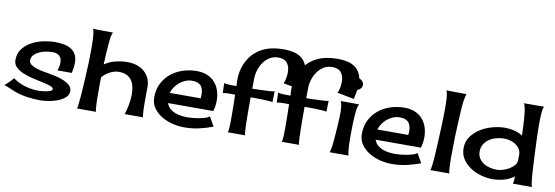

<svg xmlns="http://www.w3.org/2000/svg" viewBox="-59 -1255 4922 1704"><g transform="rotate(10 2401.5 -403.0)"><path d="M455.1 -359.4Q455.1 -400.4 433.1 -420.4Q411.1 -440.4 370.1 -440.4Q346.7 -440.4 314.9 -435.1Q283.2 -429.7 254.9 -417Q226.6 -404.3 206.5 -383.8Q186.5 -363.3 186.5 -333Q186.5 -310.5 208.5 -295.4Q230.5 -280.3 259.8 -271Q289.1 -261.7 318.8 -256.8Q348.6 -252 364.3 -249Q388.7 -244.1 426.3 -236.8Q463.9 -229.5 499 -215.3Q534.2 -201.2 559.6 -180.2Q585 -159.2 585 -127Q585 -90.8 556.6 -66.4Q528.3 -42 488.8 -27.3Q449.2 -12.7 406.2 -6.3Q363.3 0 335 0Q276.4 0 218.8 -8.3Q161.1 -16.6 105.5 -36.1Q98.6 -39.1 83 -45.4Q67.4 -51.8 50.3 -59.1Q33.2 -66.4 18.6 -72.3Q3.9 -78.1 0 -78.1Q2 -79.1 13.7 -89.8Q25.4 -100.6 38.6 -113.8Q51.8 -127 62.5 -138.7Q73.2 -150.4 74.2 -153.3Q124 -116.2 185.1 -98.6Q246.1 -81.1 307.6 -81.1Q314.5 -81.1 334 -82.5Q353.5 -84 374.5 -87.9Q395.5 -91.8 412.1 -98.6Q428.7 -105.5 428.7 -116.2Q428.7 -131.8 401.4 -141.6Q374 -151.4 332.5 -160.2Q291 -168.9 243.2 -179.7Q195.3 -190.4 153.8 -207.5Q112.3 -224.6 85 -250Q57.6 -275.4 57.6 -315.4Q57.6 -374 89.4 -415.5Q121.1 -457 168.9 -482.9Q216.8 -508.8 272.5 -520.5Q328.1 -532.2 377 -532.2Q417 -532.2 454.1 -525.9Q491.2 -519.5 519.5 -502.9Q547.9 -486.3 564.9 -457Q582 -427.7 582 -380.9Q582 -357.4 578.6 -334Q575.2 -310.5 570.3 -288.1H441.4Q447.3 -304.7 451.2 -322.8Q455.1 -340.8 455.1 -359.4Z M1043.9 -468.8Q1086.9 -468.8 1125 -456.5Q1163.1 -444.3 1191.9 -419.9Q1220.7 -395.5 1237.3 -360.4Q1253.9 -325.2 1253.9 -279.3Q1253.9 -268.6 1253.4 -246.1Q1252.9 -223.6 1252.9 -195.8Q1252.9 -168 1252.9 -137.7Q1252.9 -107.4 1253.9 -81.1Q1254.9 -54.7 1256.8 -35.2Q1258.8 -15.6 1262.7 -9.8H1095.7Q1110.4 -51.8 1119.1 -100.6Q1127.9 -149.4 1127.9 -194.3Q1127.9 -230.5 1120.6 -262.7Q1113.3 -294.9 1096.2 -318.8Q1079.1 -342.8 1051.3 -356.4Q1023.4 -370.1 982.4 -370.1Q939.5 -370.1 899.9 -348.6Q860.4 -327.1 833 -294.9Q832 -263.7 832 -231.9Q832 -200.2 832 -168Q832 -163.1 832 -148.4Q832 -133.8 832 -114.3Q832 -94.7 833 -73.2Q834 -51.8 835 -33.2Q835.9 -14.6 837.9 -1.5Q839.8 11.7 842.8 14.6H669.9Q673.8 9.8 677.2 -18.6Q680.7 -46.9 684.1 -86.4Q687.5 -126 690.4 -172.4Q693.4 -218.8 695.3 -260.3Q697.3 -301.8 698.7 -333Q700.2 -364.3 701.2 -375Q704.1 -451.2 704.1 -529.3Q704.1 -534.2 704.1 -548.3Q704.1 -562.5 703.6 -581.5Q703.1 -600.6 702.1 -621.6Q701.2 -642.6 699.2 -660.6Q697.3 -678.7 693.8 -691.4Q690.4 -704.1 685.5 -706.1L872.1 -704.1Q867.2 -704.1 864.3 -696.3Q861.3 -688.5 860.4 -685.5Q852.5 -660.2 850.1 -632.3Q847.7 -604.5 845.7 -578.1Q841.8 -536.1 839.8 -494.6Q837.9 -453.1 835.9 -411.1Q879.9 -442.4 935.5 -455.6Q991.2 -468.8 1043.9 -468.8Z M1633.8 14.6Q1585.9 14.6 1532.2 2Q1478.5 -10.7 1433.1 -37.6Q1387.7 -64.5 1357.9 -105.5Q1328.1 -146.5 1328.1 -203.1Q1328.1 -272.5 1355.5 -327.1Q1382.8 -381.8 1428.7 -419.4Q1474.6 -457 1535.2 -477.1Q1595.7 -497.1 1662.1 -497.1Q1714.8 -497.1 1755.9 -480Q1796.9 -462.9 1824.2 -432.1Q1851.6 -401.4 1865.7 -359.4Q1879.9 -317.4 1879.9 -266.6Q1879.9 -217.8 1865.2 -172.9H1458Q1467.8 -143.6 1488.8 -125Q1509.8 -106.4 1536.6 -96.2Q1563.5 -85.9 1593.3 -82Q1623 -78.1 1649.4 -78.1Q1666 -78.1 1693.8 -80.6Q1721.7 -83 1751 -88.4Q1780.3 -93.8 1806.2 -101.6Q1832 -109.4 1844.7 -121.1L1892.6 -37.1Q1828.1 -12.7 1765.6 1Q1703.1 14.6 1633.8 14.6ZM1633.8 -405.3Q1604.5 -405.3 1575.7 -393.6Q1546.9 -381.8 1523.4 -362.8Q1500 -343.8 1482.4 -317.9Q1464.8 -292 1457 -264.6H1736.3Q1739.3 -293.9 1736.8 -319.8Q1734.4 -345.7 1723.6 -364.7Q1712.9 -383.8 1691.4 -394.5Q1669.9 -405.3 1633.8 -405.3Z M2388.7 -821.3Q2435.5 -821.3 2476.1 -812Q2516.6 -802.7 2545.9 -780.8Q2575.2 -758.8 2592.3 -723.1Q2609.4 -687.5 2609.4 -635.7Q2609.4 -612.3 2606.4 -588.9Q2603.5 -565.4 2598.6 -542Q2596.7 -531.2 2593.8 -520Q2590.8 -508.8 2590.8 -498V-495.1L2436.5 -524.4Q2442.4 -533.2 2446.3 -545.9Q2450.2 -558.6 2452.6 -572.8Q2455.1 -586.9 2456.5 -600.6Q2458 -614.3 2458 -625Q2458 -677.7 2433.1 -709.5Q2408.2 -741.2 2352.5 -741.2Q2309.6 -741.2 2276.4 -720.7Q2243.2 -700.2 2220.2 -668Q2197.3 -635.7 2185.1 -595.7Q2172.9 -555.7 2172.9 -517.6Q2172.9 -495.1 2172.4 -473.1Q2171.9 -451.2 2171.9 -428.7Q2203.1 -429.7 2235.4 -430.2Q2267.6 -430.7 2299.8 -432.6Q2316.4 -433.6 2335.9 -434.6Q2355.5 -435.5 2372.1 -440.4L2369.1 -341.8Q2361.3 -344.7 2334 -346.7Q2306.6 -348.6 2274.4 -349.6Q2242.2 -350.6 2212.9 -350.6Q2183.6 -350.6 2170.9 -350.6V-252.9Q2170.9 -245.1 2170.9 -225.1Q2170.9 -205.1 2171.4 -179.2Q2171.9 -153.3 2172.4 -125Q2172.9 -96.7 2173.8 -72.3Q2174.8 -47.9 2176.8 -30.8Q2178.7 -13.7 2181.6 -9.8H2024.4Q2028.3 -13.7 2030.3 -32.7Q2032.2 -51.8 2033.2 -74.7Q2034.2 -97.7 2034.2 -118.7Q2034.2 -139.6 2034.2 -147.5Q2034.2 -248 2031.2 -349.6Q2003.9 -349.6 1975.6 -350.1Q1947.3 -350.6 1920.9 -344.7L1918 -433.6Q1927.7 -430.7 1942.4 -429.2Q1957 -427.7 1973.1 -427.2Q1989.3 -426.8 2004.4 -426.8Q2019.5 -426.8 2030.3 -426.8Q2029.3 -441.4 2028.3 -455.6Q2027.3 -469.7 2027.3 -483.4Q2027.3 -558.6 2055.7 -627Q2078.1 -679.7 2112.3 -716.8Q2146.5 -753.9 2189.5 -777.3Q2232.4 -800.8 2282.7 -811Q2333 -821.3 2388.7 -821.3Z M2875 -821.3Q2921.9 -821.3 2962.4 -812Q3002.9 -802.7 3032.2 -780.8Q3061.5 -758.8 3078.6 -723.1Q3095.7 -687.5 3095.7 -635.7Q3095.7 -612.3 3092.8 -588.9Q3089.8 -565.4 3085 -542Q3083 -531.2 3080.1 -520Q3077.1 -508.8 3077.1 -498V-495.1L2922.9 -524.4Q2928.7 -533.2 2932.6 -545.9Q2936.5 -558.6 2939 -572.8Q2941.4 -586.9 2942.9 -600.6Q2944.3 -614.3 2944.3 -625Q2944.3 -677.7 2919.4 -709.5Q2894.5 -741.2 2838.9 -741.2Q2795.9 -741.2 2762.7 -720.7Q2729.5 -700.2 2706.5 -668Q2683.6 -635.7 2671.4 -595.7Q2659.2 -555.7 2659.2 -517.6Q2659.2 -495.1 2658.7 -473.1Q2658.2 -451.2 2658.2 -428.7Q2689.5 -429.7 2721.7 -430.2Q2753.9 -430.7 2786.1 -432.6Q2802.7 -433.6 2822.3 -434.6Q2841.8 -435.5 2858.4 -440.4L2855.5 -341.8Q2847.7 -344.7 2820.3 -346.7Q2793 -348.6 2760.7 -349.6Q2728.5 -350.6 2699.2 -350.6Q2669.9 -350.6 2657.2 -350.6V-252.9Q2657.2 -245.1 2657.2 -225.1Q2657.2 -205.1 2657.7 -179.2Q2658.2 -153.3 2658.7 -125Q2659.2 -96.7 2660.2 -72.3Q2661.1 -47.9 2663.1 -30.8Q2665 -13.7 2668 -9.8H2510.7Q2514.6 -13.7 2516.6 -32.7Q2518.6 -51.8 2519.5 -74.7Q2520.5 -97.7 2520.5 -118.7Q2520.5 -139.6 2520.5 -147.5Q2520.5 -248 2517.6 -349.6Q2490.2 -349.6 2461.9 -350.1Q2433.6 -350.6 2407.2 -344.7L2404.3 -433.6Q2414.1 -430.7 2428.7 -429.2Q2443.4 -427.7 2459.5 -427.2Q2475.6 -426.8 2490.7 -426.8Q2505.9 -426.8 2516.6 -426.8Q2515.6 -441.4 2514.6 -455.6Q2513.7 -469.7 2513.7 -483.4Q2513.7 -558.6 2542 -627Q2564.5 -679.7 2598.6 -716.8Q2632.8 -753.9 2675.8 -777.3Q2718.8 -800.8 2769 -811Q2819.3 -821.3 2875 -821.3Z M2960.9 -457 3132.8 -456.1Q3127.9 -455.1 3125.5 -447.8Q3123 -440.4 3121.1 -436.5Q3114.3 -412.1 3110.8 -377.4Q3107.4 -342.8 3106 -305.2Q3104.5 -267.6 3104 -232.4Q3103.5 -197.3 3103.5 -170.9Q3103.5 -162.1 3103.5 -135.3Q3103.5 -108.4 3105 -78.1Q3106.4 -47.9 3109.4 -22.9Q3112.3 2 3118.2 7.8H2945.3Q2950.2 1 2955.1 -24.4Q2960 -49.8 2963.4 -85Q2966.8 -120.1 2969.7 -160.6Q2972.7 -201.2 2975.1 -237.8Q2977.5 -274.4 2978.5 -303.2Q2979.5 -332 2979.5 -342.8Q2979.5 -348.6 2979.5 -366.2Q2979.5 -383.8 2977.5 -402.8Q2975.6 -421.9 2971.7 -438Q2967.8 -454.1 2960.9 -457ZM3045.9 -693.4Q3058.6 -693.4 3074.2 -689.5Q3089.8 -685.5 3103 -678.2Q3116.2 -670.9 3125 -658.7Q3133.8 -646.5 3133.8 -630.9Q3133.8 -615.2 3125 -603.5Q3116.2 -591.8 3103 -584.5Q3089.8 -577.1 3074.2 -573.2Q3058.6 -569.3 3045.9 -569.3Q3032.2 -569.3 3017.1 -573.2Q3002 -577.1 2988.8 -584.5Q2975.6 -591.8 2966.8 -603.5Q2958 -615.2 2958 -630.9Q2958 -646.5 2966.8 -658.7Q2975.6 -670.9 2988.8 -678.2Q3002 -685.5 3017.1 -689.5Q3032.2 -693.4 3045.9 -693.4Z M3504.9 14.6Q3457 14.6 3403.3 2Q3349.6 -10.7 3304.2 -37.6Q3258.8 -64.5 3229 -105.5Q3199.2 -146.5 3199.2 -203.1Q3199.2 -272.5 3226.6 -327.1Q3253.9 -381.8 3299.8 -419.4Q3345.7 -457 3406.2 -477.1Q3466.8 -497.1 3533.2 -497.1Q3585.9 -497.1 3627 -480Q3668 -462.9 3695.3 -432.1Q3722.7 -401.4 3736.8 -359.4Q3751 -317.4 3751 -266.6Q3751 -217.8 3736.3 -172.9H3329.1Q3338.9 -143.6 3359.9 -125Q3380.9 -106.4 3407.7 -96.2Q3434.6 -85.9 3464.4 -82Q3494.1 -78.1 3520.5 -78.1Q3537.1 -78.1 3564.9 -80.6Q3592.8 -83 3622.1 -88.4Q3651.4 -93.8 3677.2 -101.6Q3703.1 -109.4 3715.8 -121.1L3763.7 -37.1Q3699.2 -12.7 3636.7 1Q3574.2 14.6 3504.9 14.6ZM3504.9 -405.3Q3475.6 -405.3 3446.8 -393.6Q3418 -381.8 3394.5 -362.8Q3371.1 -343.8 3353.5 -317.9Q3335.9 -292 3328.1 -264.6H3607.4Q3610.4 -293.9 3607.9 -319.8Q3605.5 -345.7 3594.7 -364.7Q3584 -383.8 3562.5 -394.5Q3541 -405.3 3504.9 -405.3Z M3887.7 -535.2Q3887.7 -543.9 3887.7 -570.8Q3887.7 -597.7 3886.2 -627.9Q3884.8 -658.2 3880.9 -683.1Q3877 -708 3869.1 -712.9L4055.7 -710.9Q4050.8 -710 4048.3 -699.2Q4045.9 -688.5 4044.9 -684.6Q4034.2 -635.7 4031.2 -585.4Q4028.3 -535.2 4025.4 -485.4Q4020.5 -402.3 4018.1 -321.3Q4015.6 -240.2 4015.6 -157.2Q4015.6 -149.4 4015.6 -124.5Q4015.6 -99.6 4016.6 -72.3Q4017.6 -44.9 4019.5 -21Q4021.5 2.9 4026.4 8.8H3853.5Q3858.4 1 3863.3 -38.6Q3868.2 -78.1 3871.6 -133.3Q3875 -188.5 3877.9 -252.4Q3880.9 -316.4 3883.3 -374Q3885.7 -431.6 3886.7 -475.6Q3887.7 -519.5 3887.7 -535.2Z M4595.7 0Q4600.6 -12.7 4602.1 -32.7Q4603.5 -52.7 4603.5 -66.4Q4562.5 -36.1 4511.7 -22Q4460.9 -7.8 4410.2 -7.8Q4361.3 -7.8 4308.6 -22Q4255.9 -36.1 4211.9 -64.5Q4168 -92.8 4139.2 -135.3Q4110.4 -177.7 4110.4 -234.4Q4110.4 -294.9 4143.1 -340.3Q4175.8 -385.7 4225.1 -416Q4274.4 -446.3 4333 -461.4Q4391.6 -476.6 4443.4 -476.6Q4484.4 -476.6 4524.9 -466.8Q4565.4 -457 4601.6 -434.6Q4600.6 -444.3 4600.1 -468.3Q4599.6 -492.2 4598.1 -522.9Q4596.7 -553.7 4594.2 -586.9Q4591.8 -620.1 4587.9 -648.9Q4584 -677.7 4578.6 -697.3Q4573.2 -716.8 4566.4 -719.7L4752 -720.7Q4745.1 -715.8 4741.2 -693.4Q4737.3 -670.9 4735.8 -643.6Q4734.4 -616.2 4733.9 -591.3Q4733.4 -566.4 4733.4 -556.6Q4733.4 -536.1 4734.4 -489.3Q4735.4 -442.4 4737.8 -383.3Q4740.2 -324.2 4743.2 -260.3Q4746.1 -196.3 4749.5 -141.6Q4752.9 -86.9 4757.8 -47.9Q4762.7 -8.8 4767.6 0ZM4434.6 -96.7Q4456.1 -96.7 4485.8 -105Q4515.6 -113.3 4542 -128.9Q4568.4 -144.5 4586.9 -166Q4605.5 -187.5 4605.5 -213.9Q4605.5 -229.5 4606.4 -246.1Q4607.4 -262.7 4605.5 -277.3Q4601.6 -303.7 4585.9 -323.2Q4570.3 -342.8 4548.3 -355.5Q4526.4 -368.2 4501 -374.5Q4475.6 -380.9 4451.2 -380.9Q4418 -380.9 4383.3 -372.1Q4348.6 -363.3 4320.3 -344.7Q4292 -326.2 4273.9 -297.9Q4255.9 -269.5 4255.9 -230.5Q4255.9 -194.3 4272.5 -168.9Q4289.1 -143.6 4314.5 -127.4Q4339.8 -111.3 4371.6 -104Q4403.3 -96.7 4434.6 -96.7Z"/></g></svg>

Font: Cherry Cream Soda
Style: Regular
Weight: 400
Designer: Font Diner, Inc
Foundry: Font Diner, Inc
Version: Version 1.001